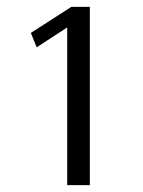

<svg xmlns="http://www.w3.org/2000/svg" viewBox="-20 -770 416 560"><path d="M176 -230V-690L87 -632L70 -674L188 -750H242V-230Z"/></svg>

Font: Arsenal
Style: Regular
Weight: 400
Designer: Andrij Shevchenko
Foundry: Stairsfor
Version: Version 2.001;PS 002.001;hotconv 1.0.88;makeotf.lib2.5.64775